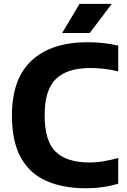

<svg xmlns="http://www.w3.org/2000/svg" viewBox="-20 -969 658 998"><path d="M427.5 9.5Q305 9.5 218.8 -29.5Q132.5 -68.5 87.2 -152Q42 -235.5 42 -368.5Q42 -559.5 144.5 -654.5Q247 -749.5 435.5 -749.5Q519.5 -749.5 594.5 -732V-598Q559.5 -606.5 523.2 -611Q487 -615.5 448.5 -615.5Q329 -615.5 270.5 -558.5Q212 -501.5 212 -370.5Q212 -235 269.8 -179.8Q327.5 -124.5 443 -124.5Q481 -124.5 518.5 -130.8Q556 -137 594.5 -148V-14.5Q559 -3 515.8 3.2Q472.5 9.5 427.5 9.5ZM303 -797.5 393.5 -949H561L446.5 -797.5Z"/></svg>

Font: Encode Sans
Style: Bold
Weight: 700
Designer: Multiple Designers
Foundry: Impallari Type
Version: Version 3.002; ttfautohint (v1.8.3) -l 8 -r 50 -G 200 -x 14 